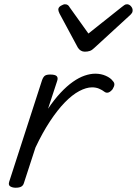

<svg xmlns="http://www.w3.org/2000/svg" viewBox="-20 -864 641 899"><path d="M53 15Q39 15 28.5 9Q18 3 23 -13L177 -489Q183 -505 191 -510Q199 -515 215 -515Q239 -515 246 -507Q253 -499 247 -483L205 -355Q234 -398 263.5 -429.5Q293 -461 321.5 -481Q350 -501 376.5 -510Q403 -519 426 -519Q453 -519 475.5 -509Q498 -499 508 -485Q516 -477 515.5 -468Q515 -459 507 -446Q497 -434 488 -431Q479 -428 471 -433Q458 -443 443.5 -449Q429 -455 411 -455Q384 -455 351 -437.5Q318 -420 283.5 -384.5Q249 -349 214 -296Q179 -243 146 -173L92 -7Q89 4 80 9.5Q71 15 53 15ZM575 -844Q585 -844 593 -835Q601 -826 601 -816Q601 -808 598 -803.5Q595 -799 591 -795L422 -640Q411 -629 400.5 -625.5Q390 -622 377 -622Q367 -622 358.5 -627Q350 -632 344 -642L259 -800Q256 -806 254.5 -811Q253 -816 253 -819Q253 -830 265 -837Q277 -844 284 -844Q293 -844 298 -840Q303 -836 306 -830L394 -707L550 -831Q557 -836 562 -840Q567 -844 575 -844Z"/></svg>

Font: Playwrite CU Light
Style: Regular
Weight: 300
Designer: Veronika Burian, José Scaglione
Foundry: TypeTogether
Version: Version 1.002